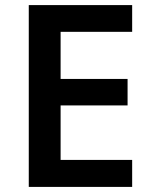

<svg xmlns="http://www.w3.org/2000/svg" viewBox="-20 -734 598 754"><path d="M499 0H93V-714H499V-609H218V-424H481V-320H218V-106H499Z"/></svg>

Font: Noto Sans New Tai Lue SemiBold
Style: Regular
Weight: 600
Version: Version 2.003